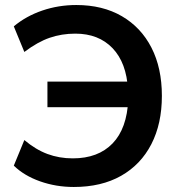

<svg xmlns="http://www.w3.org/2000/svg" viewBox="-20 -735 719 765"><path d="M274 10Q203 10 139.5 -12.5Q76 -35 35 -75L77 -177Q122 -139 169 -121.5Q216 -104 270 -104Q371 -104 428.5 -163.5Q486 -223 491 -338L529 -308H169V-410H527L490 -378Q484 -485 428.5 -543Q373 -601 280 -601Q226 -601 178 -584.5Q130 -568 77 -528L35 -630Q84 -671 148.5 -693Q213 -715 284 -715Q389 -715 465.5 -670.5Q542 -626 583.5 -545Q625 -464 625 -353Q625 -242 583 -160.5Q541 -79 462.5 -34.5Q384 10 274 10Z"/></svg>

Font: NunitoSans3
Style: Bold
Weight: 700
Designer: Vernon Adams
Foundry: Vernon Adams
Version: Version 3.101;gftools[0.9.27]